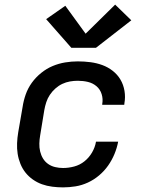

<svg xmlns="http://www.w3.org/2000/svg" viewBox="-20 -804 640 832"><path d="M253 8Q230 8 206.5 5Q183 2 162 -5.5Q141 -13 122.5 -26Q104 -39 90.5 -56Q77 -73 68.5 -94Q60 -115 56.5 -137.5Q53 -160 54 -183.5Q55 -207 59 -231L78 -341Q82 -368 91.5 -395Q101 -422 118 -445.5Q135 -469 158.5 -488Q182 -507 208.5 -518Q235 -529 262.5 -533.5Q290 -538 317 -538Q345 -538 372 -534.5Q399 -531 423.5 -522Q448 -513 468.5 -497Q489 -481 502 -459Q515 -437 519.5 -410Q524 -383 519 -356Q519 -354 519 -352.5Q519 -351 518 -350H423Q423 -351 423 -351.5Q423 -352 423 -353Q427 -375 420.5 -396Q414 -417 398 -430.5Q382 -444 361 -449Q340 -454 317 -454Q300 -454 283 -451Q266 -448 250 -440.5Q234 -433 220 -420.5Q206 -408 196 -393Q186 -378 180.5 -361Q175 -344 172 -327L154 -217Q151 -200 150.5 -182Q150 -164 154 -147.5Q158 -131 166.5 -117Q175 -103 188.5 -93.5Q202 -84 219 -80Q236 -76 253 -76Q277 -76 301.5 -82.5Q326 -89 346 -105Q366 -121 379 -143.5Q392 -166 396 -190H492Q487 -163 476 -136.5Q465 -110 448.5 -86.5Q432 -63 409.5 -44Q387 -25 361 -13Q335 -1 307.5 3.5Q280 8 253 8ZM289 -597 180 -721 263 -779 351 -658 479 -784 549 -716 396 -597Z"/></svg>

Font: Iosevka Curly MdExObl
Style: Regular
Weight: 500
Width: 7
Italic angle: -9°
Monospace: yes
Designer: Belleve Invis
Foundry: Belleve Invis
Version: Version 11.1.0; ttfautohint (v1.8.3)